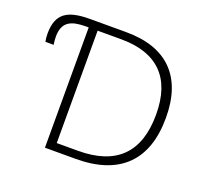

<svg xmlns="http://www.w3.org/2000/svg" viewBox="-123 -860 1074 1005"><g transform="rotate(20 414.0 -357.0)"><path d="M35.6 -521.5Q31.2 -542 31.2 -567.4Q31.2 -608.9 42.5 -637.2Q53.7 -665.5 76.2 -682.4Q98.6 -699.2 132.6 -706.5Q166.5 -713.9 211.4 -713.9H415.5Q501 -713.9 566.2 -691.4Q631.3 -668.9 675.5 -624.5Q719.7 -580.1 742.2 -514.6Q764.6 -449.2 764.6 -363.8Q764.6 -184.1 670.4 -92Q576.2 0 393.6 0H222.7V-669.9H206.5Q174.3 -669.9 150.1 -664.8Q126 -659.7 109.9 -647.7Q93.8 -635.7 85.7 -615.7Q77.6 -595.7 77.6 -566.4Q77.6 -555.2 78.6 -544.2Q79.6 -533.2 81.5 -521.5ZM272.5 -43.9H390.6Q710.4 -43.9 710.4 -361.8Q710.4 -515.1 632.6 -592.5Q554.7 -669.9 403.8 -669.9H272.5Z"/></g></svg>

Font: Zoram GWebM Light
Style: Regular
Weight: 300
Foundry: Ascender Corporation
Version: Version 1.000